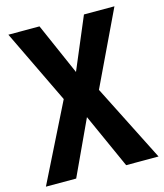

<svg xmlns="http://www.w3.org/2000/svg" viewBox="-109 -795 748 876"><g transform="rotate(-15 265.0 -357.0)"><path d="M531 0H378L262 -258L142 0H-1L181 -365L13 -714H160L267 -470L370 -714H514L347 -364Z"/></g></svg>

Font: Noto Sans Gurmukhi UI Condensed
Style: Bold
Weight: 700
Width: 3
Designer: Jelle Bosma - Monotype Design Team
Foundry: Monotype Imaging Inc.
Version: Version 2.004; ttfautohint (v1.8.4.7-5d5b)